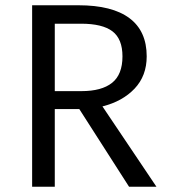

<svg xmlns="http://www.w3.org/2000/svg" viewBox="-20 -709 640 729"><path d="M369 -305 574 0H470L281 -295H188V0H102V-689H278Q406 -689 471.5 -640Q537 -591 537 -495Q537 -421 491 -372.5Q445 -324 369 -305ZM288 -619H188V-363H289Q366 -363 405.5 -394.5Q445 -426 445 -495Q445 -561 407 -590Q369 -619 288 -619Z"/></svg>

Font: FiraDG Mono
Style: Regular
Weight: 400
Designer: Carrois Corporate & Edenspiekermann AG
Foundry: Carrois Corporate GbR & Edenspiekermann AG
Version: Version 3.206